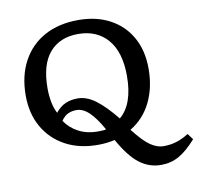

<svg xmlns="http://www.w3.org/2000/svg" viewBox="-94 -814 1156 1106"><g transform="rotate(-10 483.5 -261.5)"><path d="M761 191Q691 191 634.5 148Q578 105 521 3Q473 14 422 14Q313 14 232 -30Q151 -74 106 -153Q61 -232 61 -337Q61 -453 107 -538Q153 -623 236.5 -668.5Q320 -714 434 -714Q540 -714 619 -671.5Q698 -629 741.5 -551.5Q785 -474 785 -368Q785 -259 743.5 -173.5Q702 -88 621 -39Q676 32 715.5 59.5Q755 87 792 87Q833 87 867.5 76.5Q902 66 941 42L967 77Q913 138 865.5 164.5Q818 191 761 191ZM572 -114Q655 -183 655 -349Q655 -488 592 -561.5Q529 -635 419 -635Q312 -635 252 -565.5Q192 -496 192 -357Q192 -315 199 -277.5Q206 -240 222 -209Q251 -244 282.5 -257Q314 -270 352 -270Q405 -270 457.5 -230.5Q510 -191 572 -114ZM434 -62Q471 -62 483 -66Q444 -136 408 -170.5Q372 -205 334 -205Q308 -205 286 -195.5Q264 -186 244 -158Q274 -113 323 -87.5Q372 -62 434 -62Z"/></g></svg>

Font: Literata 7pt Medium
Style: Regular
Weight: 500
Designer: Latin by Veronika Burian and Jose Scaglione. Greek by Irene Vlachou. Cyrillic by Vera Evstafieva.
Foundry: TypeTogether
Version: Version 3.002